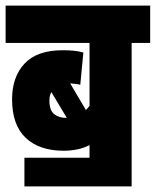

<svg xmlns="http://www.w3.org/2000/svg" viewBox="-20 -642 555 684"><path d="M67 -80H299V-125Q277 -114 254 -109.5Q231 -105 207 -105Q120 -105 71.5 -151Q23 -197 23 -288Q23 -368 67.5 -415.5Q112 -463 203 -463Q223 -463 240.5 -461.5Q258 -460 277 -455L266 -340Q259 -342 250 -343Q241 -344 230 -345L286 -250Q293 -257 299 -265V-489H0V-622H515V-489H449V22H67ZM156 -284Q156 -249 173 -235.5Q190 -222 216 -222H218L163 -314Q156 -301 156 -284Z"/></svg>

Font: Noto Sans ExtraCondensed Black
Style: Regular
Weight: 900
Width: 2
Designer: Monotype Design Team
Foundry: Monotype Imaging Inc.
Version: Version 2.013; ttfautohint (v1.8.4.7-5d5b)